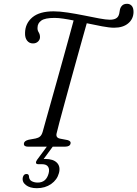

<svg xmlns="http://www.w3.org/2000/svg" viewBox="-20 -770 721 1008"><path d="M277 -69Q272 -46.5 296 -42L335 -34.5Q353.5 -29 350.5 -17Q347.5 0 321 0H127Q104 0 105.5 -16.5Q106.5 -30.5 131 -36.5L167 -43Q181.5 -46 190.2 -53.5Q199 -61 204 -78Q210 -100 221.8 -142Q233.5 -184 249 -238.8Q264.5 -293.5 281.2 -353.5Q298 -413.5 314.2 -472Q330.5 -530.5 344 -580Q357.5 -629.5 366.5 -662.5Q337.5 -668.5 311.8 -672.2Q286 -676 266.5 -676Q216.5 -676 196.8 -662Q177 -648 177 -624.5Q176 -611.5 183 -600.5Q190 -589.5 190 -575Q190 -562 179.8 -552Q169.5 -542 153 -542Q133.5 -542 122 -557Q110.5 -572 111.5 -597.5Q112.5 -647.5 150 -679Q187.5 -710.5 261.5 -710.5Q293.5 -710.5 336 -704Q378.5 -697.5 421.8 -688.8Q465 -680 501 -673.2Q537 -666.5 556.5 -666.5Q594 -666.5 603 -689.5Q606.5 -698 607.2 -705.5Q608 -713 609.5 -719Q612.5 -732.5 621.5 -741.2Q630.5 -750 647.5 -750Q662 -750 671.5 -739.5Q681 -729 681 -707Q680.5 -670.5 653.2 -647.5Q626 -624.5 579 -624.5Q554.5 -624.5 516 -631.8Q477.5 -639 435.5 -648Q426 -614.5 412 -564.5Q398 -514.5 381.8 -456Q365.5 -397.5 349 -337.5Q332.5 -277.5 317.8 -223.5Q303 -169.5 292.2 -129Q281.5 -88.5 277 -69ZM231 -7H262L209 65Q213.5 64.5 218 64.5Q259.5 64.5 279 84.5Q298.5 104.5 289.5 138.5Q280 174 248.5 196Q217 218 173.5 218Q137 218 115.8 201.5Q94.5 185 100 160.5Q104.5 143.5 118.5 143.5Q130.5 143 132 154.5Q132 173 145.8 180.8Q159.5 188.5 178 188.5Q223 188.5 235.5 139.5Q241 118 232.2 105Q223.5 92 200 92H181Q170 92 169 85Q168 78 175 68.5Z"/></svg>

Font: Fraunces 9pt S050 Light
Style: Italic
Weight: 300
Italic angle: -16°
Version: Version 1.000; ttfautohint (v1.8.3)